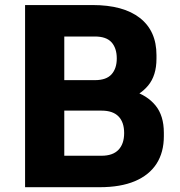

<svg xmlns="http://www.w3.org/2000/svg" viewBox="-20 -756 732 781"><path d="M221.5 5.5V-122.5H393.2Q438.8 -122.5 461.9 -146.6Q485 -170.8 485 -214.8Q485 -259 462 -282.5Q439 -306 393.2 -306H221.5V-404.5H385.2Q460.5 -404.5 519.6 -386.4Q578.8 -368.2 612.6 -326.9Q646.5 -285.5 646.5 -216V-202Q646.5 -136.5 616.8 -90.1Q587 -43.8 528.8 -19.1Q470.5 5.5 385.2 5.5ZM82 5.5V-735.5H241.5V5.5ZM221.5 -331.5V-430H366.2Q412.5 -430 433.8 -453.8Q455 -477.5 455 -518.2Q455 -560 433.8 -583.8Q412.5 -607.5 366.2 -607.5H221.5V-735.5H356Q482 -735.5 549.2 -682.8Q616.5 -630 616.5 -532V-517.2Q616.5 -448.8 582.4 -407.8Q548.2 -366.8 489.5 -349.1Q430.8 -331.5 356 -331.5Z"/></svg>

Font: SVN-Sora Variable
Style: Regular
Weight: 400
Designer: Jonathan Barnbrook, Julián Moncada
Foundry: Barnbrook Fonts
Version: Version 2.000 - Viet hoa boi STYLEno.1 Fonts